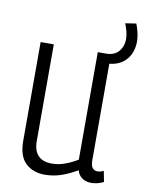

<svg xmlns="http://www.w3.org/2000/svg" viewBox="-80 -737 609 804"><g transform="rotate(10 225.0 -335.0)"><path d="M166 10Q116 10 84.5 -19.5Q53 -49 53 -114V-534H109V-122Q109 -83 128.5 -62Q148 -41 187 -41Q215 -41 242.5 -51Q270 -61 296 -77V-534H352V-85Q352 -61 360 -51.5Q368 -42 381 -42Q394 -42 407 -49L416 -3Q390 10 363 10Q341 10 325 -1Q309 -12 303 -33Q271 -14 237 -2Q203 10 166 10ZM327 -494V-534H332Q377 -534 395.5 -572Q414 -610 388 -673L434 -680Q455 -627 448.5 -585Q442 -543 413 -518.5Q384 -494 337 -494Z"/></g></svg>

Font: Georama SemiCondensed Light
Style: Regular
Weight: 300
Width: 4
Designer: Jean-Baptiste Levee
Foundry: Production Type
Version: Version 1.000